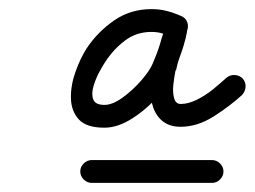

<svg xmlns="http://www.w3.org/2000/svg" viewBox="-20 -547 559 421"><path d="M181 -146Q171 -146 163.5 -153.5Q156 -161 156 -171Q156 -181 163.5 -188.5Q171 -196 181 -196Q247 -196 313 -196Q379 -196 445 -196Q445 -196 445 -196Q445 -196 445 -196Q455 -196 462.5 -188.5Q470 -181 470 -171Q470 -161 462.5 -153.5Q455 -146 445 -146Q379 -146 313 -146Q247 -146 181 -146Q181 -146 181 -146Q181 -146 181 -146ZM390 -479Q386 -470 376.5 -466Q367 -462 357 -466Q345 -471 335 -474Q325 -477 312 -477Q279 -477 254 -458Q229 -439 212 -413Q207 -406 198.5 -390.5Q190 -375 185 -358Q180 -341 184.5 -329Q189 -317 209 -317Q227 -317 249.5 -333.5Q272 -350 290.5 -371.5Q309 -393 315 -408Q324 -429 331 -449.5Q338 -470 342 -493Q344 -505 352.5 -509.5Q361 -514 370 -513Q380 -512 386.5 -504.5Q393 -497 391 -485Q390 -474 387 -464Q387 -464 387 -465Q388 -466 388 -466Q387 -462 385.5 -458Q384 -454 383 -451Q383 -451 383 -451Q383 -451 383 -451Q379 -436 374 -422Q369 -408 366 -393Q366 -393 366 -393Q365 -393 365 -393Q362 -379 360 -360.5Q358 -342 363 -328Q367 -319 376 -319Q393 -319 412 -328.5Q431 -338 447.5 -351.5Q464 -365 476 -376Q476 -376 476 -376Q476 -376 476 -376Q484 -383 494.5 -382.5Q505 -382 512 -375Q519 -367 518.5 -357Q518 -347 511 -339Q485 -315 449 -292Q413 -269 376 -269Q332 -269 316 -311Q309 -332 310 -358Q311 -384 317 -406Q317 -406 317 -406Q317 -406 317 -406Q321 -421 326 -435.5Q331 -450 335 -465Q335 -465 335 -465Q335 -465 335 -465Q336 -468 337 -471Q338 -474 339 -477Q339 -477 339 -478Q339 -479 339 -479Q341 -485 342 -491Q343 -503 352 -508Q361 -513 370 -511Q380 -510 386.5 -503Q393 -496 391 -484Q387 -459 379 -435.5Q371 -412 361 -388Q351 -364 326 -335.5Q301 -307 269.5 -287Q238 -267 209 -267Q169 -267 152.5 -285.5Q136 -304 135.5 -332Q135 -360 145.5 -389.5Q156 -419 170 -441Q194 -477 230 -502Q266 -527 312 -527Q330 -527 345.5 -523Q361 -519 377 -512Q387 -508 390.5 -498.5Q394 -489 390 -479Z"/></svg>

Font: FRB American Cursive Semibold
Style: Italic
Weight: 600
Italic angle: -25°
Version: Version 2.0;Modular Font Editor K font №1